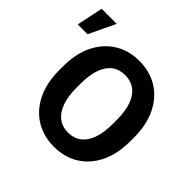

<svg xmlns="http://www.w3.org/2000/svg" viewBox="-260 -964 1157 1157"><g transform="rotate(45 318.0 -386.0)"><path d="M657.7 -371.1V-339.4Q657.7 -231 619.4 -152.6Q581.1 -74.2 512.9 -32.2Q444.8 9.8 355.5 9.8Q266.6 9.8 198 -32.2Q129.4 -74.2 90.6 -152.6Q51.8 -231 51.8 -339.4V-371.1Q51.8 -479.5 90.3 -557.9Q128.9 -636.2 197.3 -678.5Q265.6 -720.7 354.5 -720.7Q443.8 -720.7 512.2 -678.5Q580.6 -636.2 619.1 -557.9Q657.7 -479.5 657.7 -371.1ZM509.3 -339.4V-372.1Q509.3 -446.3 491 -497.1Q472.7 -547.9 438 -573.7Q403.3 -599.6 354.5 -599.6Q305.2 -599.6 270.8 -573.7Q236.3 -547.9 218.3 -497.1Q200.2 -446.3 200.2 -372.1V-339.4Q200.2 -265.6 218.5 -214.6Q236.8 -163.6 271.5 -137.2Q306.2 -110.8 355.5 -110.8Q404.8 -110.8 439.2 -137.2Q473.6 -163.6 491.5 -214.6Q509.3 -265.6 509.3 -339.4ZM-64 -613.3 -28.8 -781.7H99.6L19.5 -613.3Z"/></g></svg>

Font: RobotoDEMO
Style: Regular
Weight: 400
Designer: Christian Robertson
Foundry: Google
Version: Version 2.136